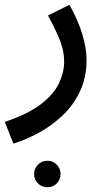

<svg xmlns="http://www.w3.org/2000/svg" viewBox="-48 -372 447 805"><path d="M8 230 -28 139Q68 107 122.5 65.5Q177 24 199 -22.5Q221 -69 221 -113Q221 -155 205.5 -197Q190 -239 153 -307L243 -352Q280 -286 297.5 -227Q315 -168 315 -122Q315 -48 287.5 10.5Q260 69 214.5 112Q169 155 115 184.5Q61 214 8 230ZM151 413Q127 413 111 397Q95 381 95 358Q95 335 111 318.5Q127 302 151 302Q174 302 190 318.5Q206 335 206 358Q206 381 190 397Q174 413 151 413Z"/></svg>

Font: Noto Sans Arabic Med
Style: Regular
Weight: 500
Designer: Monotype Design Team, Nadine Chahine, Nizar Qandah and Khaled Hosny
Foundry: Monotype Imaging Inc.
Version: Version 2.012; ttfautohint (v1.8.4.7-5d5b)